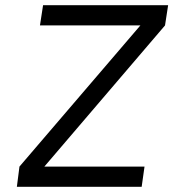

<svg xmlns="http://www.w3.org/2000/svg" viewBox="-20 -720 668 740"><path d="M45 0H526L537 -78H151L616 -622L628 -700H146L134 -622H521L55 -78Z"/></svg>

Font: Unageo
Style: Regular-Italic
Weight: 400
Designer: Richard Sepsi
Foundry: Richard Sepsi
Version: Version 2.000